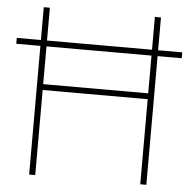

<svg xmlns="http://www.w3.org/2000/svg" viewBox="-51 -765 809 816"><g transform="rotate(5 353.0 -357.0)"><path d="M103 0H129V-363H577V0H603V-549H706V-574H603V-714H577V-574H129V-714H103V-574H0V-549H103ZM129 -388V-549H577V-388Z"/></g></svg>

Font: Noto Sans Gurmukhi UI Thin
Style: Regular
Weight: 100
Designer: Jelle Bosma - Monotype Design Team
Foundry: Monotype Imaging Inc.
Version: Version 2.004